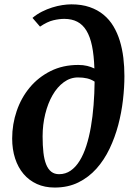

<svg xmlns="http://www.w3.org/2000/svg" viewBox="-20 -841 603 871"><path d="M35.2 -212.9Q35.2 -277.3 55.7 -337.4Q76.2 -397.5 115 -444.1Q153.8 -490.7 209.5 -518.6Q265.1 -546.4 335 -546.4Q357.4 -546.4 375.5 -542Q393.6 -537.6 408.2 -530.3Q406.2 -589.8 397.5 -632.3Q388.7 -674.8 372.1 -702.1Q355.5 -729.5 330.6 -742.4Q305.7 -755.4 271.5 -755.4Q248.5 -755.4 221.7 -749Q194.8 -742.7 161.6 -720.2L127.4 -759.8Q147 -776.4 170.2 -788.1Q193.4 -799.8 216.8 -807.1Q240.2 -814.5 262.7 -817.9Q285.2 -821.3 303.7 -821.3Q350.6 -821.3 386.7 -808.8Q422.9 -796.4 449.7 -774.2Q476.6 -752 494.6 -721.7Q512.7 -691.4 523.7 -655.3Q534.7 -619.1 539.6 -578.6Q544.4 -538.1 544.4 -496.1Q544.4 -444.8 537.8 -387.5Q531.2 -330.1 516.4 -273.9Q501.5 -217.8 477.1 -166.5Q452.6 -115.2 417.5 -75.9Q382.3 -36.6 335.4 -13.4Q288.6 9.8 228 9.8Q183.1 9.8 147.5 -6.3Q111.8 -22.5 86.9 -51.8Q62 -81.1 48.6 -122.1Q35.2 -163.1 35.2 -212.9ZM248 -50.8Q277.3 -50.8 300.5 -66.9Q323.7 -83 341.3 -111.6Q358.9 -140.1 371.6 -179.4Q384.3 -218.8 392.3 -265.4Q400.4 -312 404.5 -364.3Q408.7 -416.5 409.2 -470.7Q393.6 -481 375.2 -485.4Q356.9 -489.7 334 -489.7Q298.8 -489.7 269.3 -468Q239.7 -446.3 218.5 -409.4Q197.3 -372.6 185.3 -324Q173.3 -275.4 173.3 -222.2Q173.3 -180.7 177 -148.7Q180.7 -116.7 189.5 -95Q198.2 -73.2 212.6 -62Q227.1 -50.8 248 -50.8Z"/></svg>

Font: Merriweather Bold
Style: Italic
Weight: 700
Italic angle: -7°
Designer: Eben Sorkin ( eben@eyebytes.com )
Foundry: Eben Sorkin ( eben@eyebytes.com )
Version: Version 1.5; ttfautohint (v0.97) -l 13 -r 13 -G 200 -x 24 -f